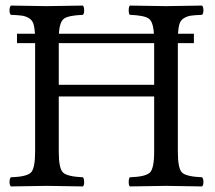

<svg xmlns="http://www.w3.org/2000/svg" viewBox="-20 -667 770 689"><path d="M618.2 -122.1Q618.2 -62 633.5 -47.6Q648.9 -33.2 705.1 -30.8Q710 -25.9 710 -13.9Q710 -2 705.1 2Q605 0 576.2 0Q543.9 0 445.8 2Q441.9 -2 441.9 -13.9Q441.9 -25.9 445.8 -30.8Q502 -32.7 517.6 -47.4Q533.2 -62 533.2 -122.1V-320.8H190.9V-122.1Q190.9 -62 206.5 -47.6Q222.2 -33.2 277.8 -30.8Q281.7 -25.9 282 -13.9Q282.2 -2 277.8 2Q177.7 0 148.9 0Q116.7 0 19 2Q14.2 -2 14.2 -13.9Q14.2 -25.9 19 -30.8Q75.2 -32.7 90.6 -47.4Q106 -62 106 -122.1V-512.2H41V-545.9H105.5Q104 -568.8 99.9 -581.8Q95.7 -594.7 84 -601.8Q72.3 -608.9 59.1 -610.8Q45.9 -612.8 19 -613.8Q14.2 -617.7 14.2 -629.9Q14.2 -642.1 19 -647Q119.1 -645 147.9 -645Q180.2 -645 277.8 -647Q281.7 -642.1 282 -630.1Q282.2 -618.2 277.8 -613.8Q227.1 -611.8 210.4 -600.6Q193.8 -589.4 191.4 -545.9H532.2Q529.8 -589.4 513.4 -600.6Q497.1 -611.8 445.8 -613.8Q441.9 -617.7 441.9 -629.9Q441.9 -642.1 445.8 -647Q545.9 -645 575.2 -645Q607.4 -645 705.1 -647Q710 -642.1 710 -630.1Q710 -618.2 705.1 -613.8Q678.2 -612.8 665 -610.8Q651.9 -608.9 640.1 -601.8Q628.4 -594.7 624.3 -581.8Q620.1 -568.8 618.7 -545.9H675.8V-512.2H618.2ZM533.2 -512.2H190.9V-362.8H533.2Z"/></svg>

Font: Linux Libertine Capitals
Style: Small Caps
Weight: 400
Designer: Philipp H. Poll
Foundry: Philipp H. Poll
Version: Version 5.1.3